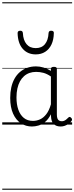

<svg xmlns="http://www.w3.org/2000/svg" viewBox="-20 -1111 663 1712"><path d="M265 17Q210 17 166 -12Q122 -41 96.5 -98Q71 -155 71 -238Q71 -288 80.5 -331Q90 -374 109 -408.5Q128 -443 156 -467.5Q184 -492 220.5 -505.5Q257 -519 301 -519Q335 -519 368 -509Q401 -499 434 -479V-495Q434 -506 440.5 -510.5Q447 -515 461 -515Q475 -515 481 -510.5Q487 -506 487 -496V-91Q487 -70 491.5 -56.5Q496 -43 506 -36.5Q516 -30 531 -30Q541 -30 550.5 -33.5Q560 -37 569.5 -44.5Q579 -52 590 -63Q595 -69 601.5 -68.5Q608 -68 614 -61Q621 -55 622 -48Q623 -41 619 -34Q608 -19 592 -7.5Q576 4 558 10.5Q540 17 522 17Q501 17 485.5 11.5Q470 6 458.5 -5.5Q447 -17 441.5 -33.5Q436 -50 435 -72Q435 -76 434.5 -81.5Q434 -87 434 -92Q411 -47 382 -23.5Q353 0 322.5 8.5Q292 17 265 17ZM127 -242Q127 -180 143.5 -133Q160 -86 192.5 -59.5Q225 -33 274 -33Q306 -33 336.5 -46.5Q367 -60 392.5 -92.5Q418 -125 434 -181V-429Q399 -453 367 -461.5Q335 -470 302 -470Q270 -470 243 -460.5Q216 -451 194.5 -432Q173 -413 158 -385.5Q143 -358 135 -322Q127 -286 127 -242ZM299 -626Q226 -626 182.5 -676Q139 -726 137 -816Q137 -826 142.5 -831.5Q148 -837 161 -837Q173 -837 178 -831.5Q183 -826 184 -816Q187 -753 216.5 -717.5Q246 -682 299 -682Q352 -682 381 -717.5Q410 -753 413 -816Q414 -826 419 -831.5Q424 -837 436 -837Q449 -837 455 -831.5Q461 -826 460 -816Q459 -757 439 -714.5Q419 -672 383 -649Q347 -626 299 -626ZM0 571H623V581H0ZM0 -20H623V0H0ZM0 -505H623V-500H0ZM0 -1091H623V-1081H0Z"/></svg>

Font: Playwrite PT Guides
Style: Regular
Weight: 400
Designer: Veronika Burian, José Scaglione
Foundry: TypeTogether
Version: Version 1.003